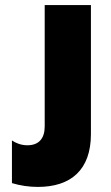

<svg xmlns="http://www.w3.org/2000/svg" viewBox="-20 -720 437 756"><path d="M129 16C259 16 338 -51 338 -192V-700H156V-222C156 -176 134 -148 88 -148C64 -148 43 -156 27 -167V1C60 11 95 16 129 16Z"/></svg>

Font: Fixel Text ExtraBold
Style: Regular
Weight: 800
Width: 4
Designer: AlfaBravo + MacPaw
Foundry: Kyrylo Tkachov, Marchela Mozhyna, Serhii Makarenko, Maria Weinstein, Zakhar Kryvoshyya
Version: Version 1.211